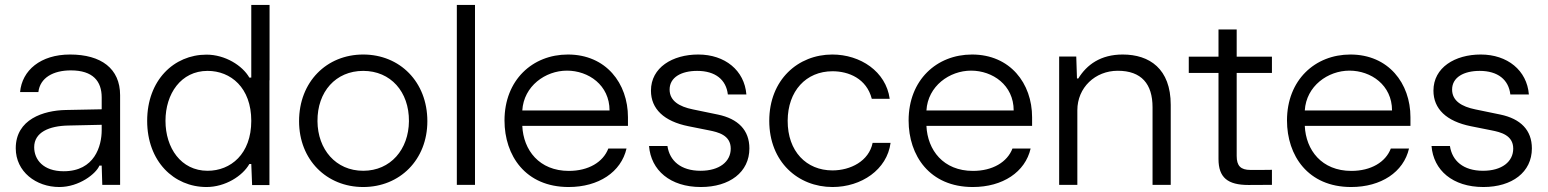

<svg xmlns="http://www.w3.org/2000/svg" viewBox="-20 -750 6279 779"><path d="M220.7 8.8C301.3 8.8 370.1 -45.4 383.3 -78.1H392.6L395 0H467.3V-363.8C467.3 -471.7 390.6 -528.8 264.2 -528.8C144.5 -528.8 69.3 -464.4 61.5 -376.5H135.7C142.6 -434.6 195.8 -464.4 267.6 -464.4C357.4 -464.4 392.6 -420.4 392.6 -354.5V-306.6L246.1 -303.7C157.2 -301.8 43.9 -266.6 43.9 -148.4C43.9 -53.7 126 8.8 220.7 8.8ZM118.7 -152.8C118.7 -213.4 179.7 -239.3 257.3 -240.7L392.6 -243.7V-221.7C392.6 -158.2 364.3 -55.2 238.3 -55.2C155.8 -55.2 118.7 -102.1 118.7 -152.8Z M1073.7 -730H999.5V-435.1H991.7C963.9 -483.9 893.6 -528.3 817.9 -528.3C685.5 -528.3 577.1 -424.3 577.1 -259.8C577.1 -95.2 685.5 8.8 817.9 8.8C893.6 8.8 963.9 -35.6 991.7 -84.5H999.5L1002.9 1H1073.2V-424.3H1073.7ZM651.4 -259.8C651.4 -369.1 713.9 -462.4 822.3 -462.4C916 -462.4 999.5 -394.5 999.5 -259.8C999.5 -125 916 -57.1 822.3 -57.1C713.9 -57.1 651.4 -150.4 651.4 -259.8Z M1453.6 8.8C1602.1 8.8 1713.9 -101.6 1713.9 -258.3C1713.9 -418 1602.1 -528.8 1453.6 -528.8C1305.2 -528.8 1193.4 -418 1193.4 -258.3C1193.4 -101.6 1305.2 8.8 1453.6 8.8ZM1268.1 -258.3C1267.1 -377.9 1342.3 -462.4 1453.6 -462.4C1564.9 -462.4 1640.1 -377.9 1639.2 -258.3C1638.2 -144 1564.9 -57.1 1453.6 -57.1C1342.3 -57.1 1269 -144 1268.1 -258.3Z M1833.5 -730V0H1907.2V-730Z M2287.1 8.8C2408.7 8.8 2500 -51.8 2522 -147.5H2448.2C2427.2 -92.3 2367.7 -56.6 2288.1 -56.6C2167.5 -56.6 2103.5 -141.1 2099.1 -239.3H2527.8V-274.4C2527.8 -411.6 2439 -528.8 2284.2 -528.8C2140.6 -528.8 2026.9 -425.3 2026.9 -261.2C2026.9 -119.1 2111.8 8.8 2287.1 8.8ZM2099.1 -301.8C2105 -400.9 2192.9 -463.4 2280.3 -463.4C2367.7 -463.4 2453.1 -404.8 2453.1 -301.8Z M2823.7 8.8C2939.9 8.8 3020.5 -51.3 3020.5 -147.9C3020.5 -222.2 2974.6 -268.1 2892.6 -285.2L2791 -306.2C2735.8 -317.4 2696.8 -340.8 2696.8 -386.7C2696.8 -436.5 2744.6 -462.4 2808.6 -462.4C2882.8 -462.4 2926.3 -426.3 2933.1 -366.7H3008.3C3000.5 -464.4 2921.4 -528.8 2813 -528.8C2708.5 -528.8 2621.1 -476.1 2621.1 -382.3C2621.1 -308.6 2673.3 -257.8 2773.4 -237.8L2856.4 -221.2C2893.6 -213.9 2944.8 -201.7 2944.8 -147C2944.8 -94.2 2898.9 -57.1 2822.3 -57.1C2742.2 -57.1 2696.8 -97.7 2688 -157.7H2613.3C2621.1 -59.6 2698.7 8.8 2823.7 8.8Z M3357.9 8.8C3474.6 8.8 3579.1 -61.5 3593.3 -170.4H3520.5C3505.4 -96.2 3430.7 -58.6 3357.4 -58.6C3252 -58.6 3175.3 -135.7 3175.8 -260.3C3176.3 -380.4 3250 -460.9 3357.9 -460.9C3423.3 -460.9 3496.1 -431.2 3517.1 -349.1H3589.8C3574.7 -460 3470.7 -528.8 3356.9 -528.8C3217.8 -528.8 3101.1 -426.3 3101.1 -259.8C3101.1 -93.3 3217.8 8.8 3357.9 8.8Z M3926.8 8.8C4048.3 8.8 4139.6 -51.8 4161.6 -147.5H4087.9C4066.9 -92.3 4007.3 -56.6 3927.7 -56.6C3807.1 -56.6 3743.2 -141.1 3738.8 -239.3H4167.5V-274.4C4167.5 -411.6 4078.6 -528.8 3923.8 -528.8C3780.3 -528.8 3666.5 -425.3 3666.5 -261.2C3666.5 -119.1 3751.5 8.8 3926.8 8.8ZM3738.8 -301.8C3744.6 -400.9 3832.5 -463.4 3919.9 -463.4C4007.3 -463.4 4092.8 -404.8 4092.8 -301.8Z M4346.7 -520.5H4277.3V0H4351.1V-302.7C4351.1 -394.5 4423.3 -462.9 4515.1 -462.9C4611.3 -462.9 4656.2 -409.2 4656.2 -314.9V0H4730V-324.7C4730 -471.2 4643.6 -528.8 4535.2 -528.8C4445.3 -528.8 4389.2 -487.3 4355 -431.6H4349.6Z M5045.4 0.5C5077.1 0.5 5107.4 0.5 5140.6 0V-61C5124 -60.5 5082 -60.5 5053.7 -60.5C5013.7 -60.5 4997.6 -77.1 4997.6 -117.2V-454.1H5140.6V-520H4997.6V-630.4H4923.8V-520H4803.2V-454.1H4923.8V-105C4923.8 -29.3 4961.4 0.5 5045.4 0.5Z M5461.9 8.8C5583.5 8.8 5674.8 -51.8 5696.8 -147.5H5623C5602.1 -92.3 5542.5 -56.6 5462.9 -56.6C5342.3 -56.6 5278.3 -141.1 5273.9 -239.3H5702.6V-274.4C5702.6 -411.6 5613.8 -528.8 5459 -528.8C5315.4 -528.8 5201.7 -425.3 5201.7 -261.2C5201.7 -119.1 5286.6 8.8 5461.9 8.8ZM5273.9 -301.8C5279.8 -400.9 5367.7 -463.4 5455.1 -463.4C5542.5 -463.4 5627.9 -404.8 5627.9 -301.8Z M5998.5 8.8C6114.7 8.8 6195.3 -51.3 6195.3 -147.9C6195.3 -222.2 6149.4 -268.1 6067.4 -285.2L5965.8 -306.2C5910.6 -317.4 5871.6 -340.8 5871.6 -386.7C5871.6 -436.5 5919.4 -462.4 5983.4 -462.4C6057.6 -462.4 6101.1 -426.3 6107.9 -366.7H6183.1C6175.3 -464.4 6096.2 -528.8 5987.8 -528.8C5883.3 -528.8 5795.9 -476.1 5795.9 -382.3C5795.9 -308.6 5848.1 -257.8 5948.2 -237.8L6031.2 -221.2C6068.4 -213.9 6119.6 -201.7 6119.6 -147C6119.6 -94.2 6073.7 -57.1 5997.1 -57.1C5917 -57.1 5871.6 -97.7 5862.8 -157.7H5788.1C5795.9 -59.6 5873.5 8.8 5998.5 8.8Z"/></svg>

Font: Faust Sans
Style: Regular
Weight: 400
Designer: Andreas Faust
Version: Version 1.003;Glyphs 3.1.2 (3151)